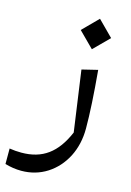

<svg xmlns="http://www.w3.org/2000/svg" viewBox="-127 -700 661 972"><g transform="rotate(15 203.5 -213.5)"><path d="M0 196.8C28.3 205.1 56.6 209.5 85.4 209.5C134.8 209.5 179.7 196.8 219.7 171.4C259.3 146 290.5 111.3 313.5 66.9C335.9 22.5 347.2 -26.9 347.2 -81.5C347.2 -159.7 341.3 -260.7 330.1 -384.8L247.6 -364.7L292.5 -46.4C243.7 68.4 172.4 120.6 62.5 120.6C41.5 120.6 21 119.1 0 115.7ZM192.4 -557.1 272 -477.5 351.6 -557.1 272 -637.2Z"/></g></svg>

Font: SG Kara Light
Style: Regular
Weight: 400
Designer: Damoon Khanjanzadeh
Version: Version 1.000